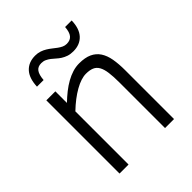

<svg xmlns="http://www.w3.org/2000/svg" viewBox="-197 -829 950 950"><g transform="rotate(-45 277.5 -354.0)"><path d="M407.2 0V-317.9Q407.2 -360.8 403.3 -389.6Q399.4 -418.5 389.6 -435.5Q379.9 -452.6 363 -459.7Q346.2 -466.8 320.8 -466.8Q287.1 -466.8 242.7 -441.7Q198.2 -416.5 151.9 -372.1V0H88.9V-512.2H151.9V-431.2Q173.8 -452.1 196 -469.7Q218.3 -487.3 241 -500Q263.7 -512.7 286.6 -519.8Q309.6 -526.9 333 -526.9Q374 -526.9 400.4 -514.6Q426.8 -502.4 442.4 -478.8Q458 -455.1 464.1 -420.7Q470.2 -386.2 470.2 -341.8V0ZM104 -592.8Q106.4 -650.4 133.3 -679.2Q160.2 -708 206.1 -708Q224.1 -708 239.3 -702.9Q254.4 -697.8 267.1 -689.9Q279.8 -682.1 291 -673.1Q302.2 -664.1 313 -656.2Q323.7 -648.4 334.7 -643.3Q345.7 -638.2 358.4 -638.2Q383.3 -638.2 396 -653.8Q408.7 -669.4 411.1 -703.1H457Q455.6 -647 428.5 -617.9Q401.4 -588.9 355.5 -588.9Q334.5 -588.9 319.1 -594.2Q303.7 -599.6 291.5 -607.4Q279.3 -615.2 269.3 -624.5Q259.3 -633.8 249 -641.6Q238.8 -649.4 227.3 -654.8Q215.8 -660.2 201.2 -660.2Q176.3 -660.2 164.6 -643.6Q152.8 -627 150.4 -592.8Z"/></g></svg>

Font: Clear Sans Light
Style: Regular
Weight: 300
Foundry: Intel Corporation
Version: Version 1.00